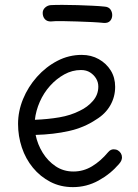

<svg xmlns="http://www.w3.org/2000/svg" viewBox="-20 -768 566 787"><path d="M279 -1Q228 -1 186.5 -22.5Q145 -44 115 -80.5Q85 -117 69.5 -163.5Q54 -210 54 -260Q54 -312 74.5 -362Q95 -412 131.5 -453Q168 -494 215 -518.5Q262 -543 315 -543Q354 -543 385 -525.5Q416 -508 434 -479Q452 -450 452 -412Q452 -371 432 -336Q412 -301 374 -278Q325 -245 262.5 -231Q200 -217 126 -215Q134 -176 155 -142Q176 -108 208 -86.5Q240 -65 281 -65Q322 -65 357.5 -86.5Q393 -108 423 -144Q429 -151 434.5 -153.5Q440 -156 446 -156Q456 -156 463.5 -151.5Q471 -147 475.5 -139.5Q480 -132 480 -123Q480 -117 477.5 -110.5Q475 -104 468 -96Q433 -55 384 -28Q335 -1 279 -1ZM123 -277Q176 -279 223 -287Q270 -295 307 -314Q339 -329 361 -354.5Q383 -380 383 -413Q383 -431 374 -446Q365 -461 349.5 -471Q334 -481 312 -481Q276 -481 243.5 -463Q211 -445 185 -416Q159 -387 143 -350.5Q127 -314 123 -277ZM188 -680Q172 -680 163.5 -690Q155 -700 155 -715Q155 -728 165 -737Q175 -746 188 -747Q206 -748 235.5 -748Q265 -748 297.5 -747Q330 -746 360 -744.5Q390 -743 408 -741Q425 -740 432.5 -729.5Q440 -719 440 -706Q440 -692 431.5 -682.5Q423 -673 406 -674Q387 -676 358 -677.5Q329 -679 296 -680Q263 -681 234.5 -681.5Q206 -682 188 -680Z"/></svg>

Font: Playpen Sans Light
Style: Regular
Weight: 300
Designer: Laura Meseguer, Veronika Burian, José Scaglione
Foundry: TypeTogether
Version: Version 1.001